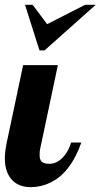

<svg xmlns="http://www.w3.org/2000/svg" viewBox="-28 -770 416 796"><path d="M309.1 -179.2Q294.9 -138.7 277.6 -108.9Q260.3 -79.1 241.5 -58.6Q222.7 -38.1 202.9 -25.4Q183.1 -12.7 164.6 -5.9Q146 1 129.2 3.4Q112.3 5.9 99.1 5.9Q76.7 5.9 57.1 -1Q37.6 -7.8 23.2 -22.5Q8.8 -37.1 0.5 -59.6Q-7.8 -82 -7.8 -113.8Q-7.8 -127.4 -5.9 -143.8Q-3.9 -160.2 0 -179.2L67.9 -500H211.9L140.1 -160.2Q137.7 -151.9 137 -143.8Q136.2 -135.7 136.2 -127.9Q136.2 -106.9 146 -98.9Q155.8 -90.8 176.8 -90.8Q191.4 -90.8 205.3 -97.4Q219.2 -104 231 -115.7Q242.7 -127.4 252 -143.8Q261.2 -160.2 267.1 -179.2ZM156.7 -561H135.7L75.7 -750H107.4L167.5 -669.9L324.7 -750H368.7Z"/></svg>

Font: Lobster
Style: Regular
Weight: 400
Designer: Pablo Impallari
Foundry: Pablo Impallari
Version: Version 1.007; ttfautohint (v1.1) -l 8 -r 50 -G 50 -x 14 -D 